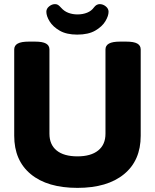

<svg xmlns="http://www.w3.org/2000/svg" viewBox="-20 -904 752 932"><path d="M356 8Q210 8 129.5 -58.5Q49 -125 49 -245V-664Q49 -683 66 -692.5Q83 -702 120 -702H150Q187 -702 203.5 -692.5Q220 -683 220 -664V-255Q220 -202 255 -173.5Q290 -145 356 -145Q421 -145 456.5 -173.5Q492 -202 492 -255V-664Q492 -683 509 -692.5Q526 -702 563 -702H592Q630 -702 646.5 -692.5Q663 -683 663 -664V-245Q663 -125 582 -58.5Q501 8 356 8ZM355 -736Q303 -736 270 -755Q237 -774 221 -800Q205 -826 205 -847Q205 -862 218.5 -873Q232 -884 247 -884Q256 -884 262 -880Q268 -876 277 -866Q292 -849 312.5 -841.5Q333 -834 356 -834Q382 -834 403 -842.5Q424 -851 436 -868Q448 -884 464 -884Q480 -884 493.5 -873Q507 -862 507 -847Q507 -827 491.5 -801Q476 -775 442.5 -755.5Q409 -736 355 -736Z"/></svg>

Font: Asap ExtraBold
Style: Regular
Weight: 800
Designer: Pablo Cosgaya
Foundry: Omnibus-Type
Version: Version 3.001; ttfautohint (v1.8.4.7-5d5b)